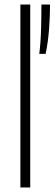

<svg xmlns="http://www.w3.org/2000/svg" viewBox="-20 -828 241 848"><path d="M70 0V-808H113.5V0ZM153.5 -590Q160 -643 161.5 -701.8Q163 -760.5 163 -808H201Q201 -758.5 196.8 -700.5Q192.5 -642.5 181.5 -590Z"/></svg>

Font: Encode Sans Cnd XLt
Style: Regular
Weight: 200
Width: 3
Designer: Multiple Designers
Foundry: Impallari Type
Version: Version 3.002; ttfautohint (v1.8.3) -l 8 -r 50 -G 200 -x 14 